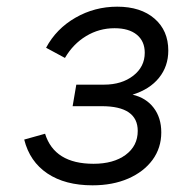

<svg xmlns="http://www.w3.org/2000/svg" viewBox="-20 -543 541 575"><path d="M257 12Q175 12 122 -23.5Q69 -59 52.5 -125L115 -142.5Q143 -52.5 260 -52.5Q320 -52.5 356.2 -79.2Q392.5 -106 392.5 -151Q392.5 -225 284.5 -225H197.5L208.5 -289.5H291.5Q344.5 -289.5 379 -316.2Q413.5 -343 413.5 -385Q413.5 -419.5 389.8 -439Q366 -458.5 323 -458.5Q277 -458.5 238 -435Q199 -411.5 174.5 -369.5L118 -400Q148.5 -457 206 -490Q263.5 -523 331 -523Q401.5 -523 442.8 -487.2Q484 -451.5 484 -391.5Q484 -344.5 456.2 -310Q428.5 -275.5 377 -259.5Q417.5 -250 440.2 -220.2Q463 -190.5 463 -146.5Q463 -100 436.8 -64.2Q410.5 -28.5 364 -8.2Q317.5 12 257 12Z"/></svg>

Font: Overpass Light
Style: Italic
Weight: 300
Italic angle: -10°
Designer: Delve Withrington, Dave Bailey, Thomas Jockin
Foundry: Delve Fonts LLC
Version: Version 4.000; ttfautohint (v1.8.3)